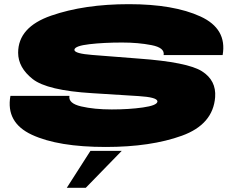

<svg xmlns="http://www.w3.org/2000/svg" viewBox="-20 -701 1139 921"><path d="M300.5 199.7 413.7 22.8H563.8L391.6 199.7ZM487 4Q259 4 133 -54.5Q7 -113 30 -241H313Q307 -205 369.5 -190.5Q432 -176 516 -176Q599 -176 665.5 -185.5Q732 -195 735 -213Q735 -214.5 735 -216Q732 -234.5 646 -240Q553 -246 423 -254Q206 -267 136.5 -322Q67 -377 67 -448Q67 -571 225.5 -626Q384 -681 598 -681Q813 -681 941.5 -622Q1070 -563 1048 -437H765Q771 -472 707 -484.5Q643 -497 566 -497Q478 -497 409 -489Q340 -481 337 -463Q337 -462 337 -461Q339 -444 421.5 -437.5Q509 -430 645 -420Q880 -403 949 -359Q1018 -315 1012 -235Q1002 -104 852.5 -50Q703 4 487 4Z"/></svg>

Font: Anybody UltraExpanded Black
Style: Italic
Weight: 900
Width: 9
Italic angle: -10°
Designer: Tyler Finck
Foundry: Etcetera Type Company
Version: Version 1.010; ttfautohint (v1.8.3) -l 8 -r 50 -G 200 -x 14 